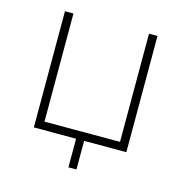

<svg xmlns="http://www.w3.org/2000/svg" viewBox="-98 -611 794 830"><g transform="rotate(15 299.0 -196.0)"><path d="M92 -520V0H281V128H317V0H506V-520H468V-36H130V-520Z"/></g></svg>

Font: Fixel Text ExtraLight
Style: Regular
Weight: 200
Width: 4
Designer: AlfaBravo + MacPaw
Foundry: Kyrylo Tkachov, Marchela Mozhyna, Serhii Makarenko, Maria Weinstein, Zakhar Kryvoshyya
Version: Version 1.211